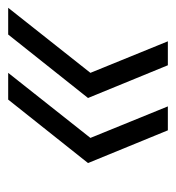

<svg xmlns="http://www.w3.org/2000/svg" viewBox="0 -510 440 481"><g transform="rotate(-90 220.5 -270.0)"><path d="M297 -70H357L278 -264L441 -470H374L215 -270ZM134 -70H194L115 -264L278 -470H211L52 -270Z"/></g></svg>

Font: Uncut Sans Book Italic
Style: Regular
Weight: 350
Italic angle: -11°
Designer: Kasper Nordkvist
Foundry: UNCUT.wtf
Version: Version 1.304;Glyphs 3.2 (3246)